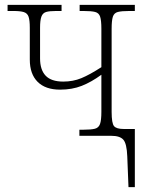

<svg xmlns="http://www.w3.org/2000/svg" viewBox="-20 -556 598 786"><path d="M501 84Q499 32 485 16Q471 0 436 0H305V-25H322Q353 -25 368.5 -29Q384 -33 389.5 -48.5Q395 -64 395 -98V-250Q354 -220 314.5 -204.5Q275 -189 226 -189Q166 -189 134 -221Q102 -253 102 -312V-442Q102 -473 97 -487.5Q92 -502 77.5 -506.5Q63 -511 36 -511H11V-536H232V-511H209Q183 -511 169 -507Q155 -503 149.5 -488Q144 -473 144 -442V-317Q144 -270 167 -246Q190 -222 239 -222Q279 -222 313 -236Q347 -250 395 -281V-438Q395 -472 390 -487.5Q385 -503 369.5 -507Q354 -511 322 -511H306V-536H532V-511H509Q478 -511 462.5 -507Q447 -503 442 -487.5Q437 -472 437 -438V-98Q437 -51 447 -39.5Q457 -28 486 -28H532V210H506Z"/></svg>

Font: Noto Serif SemiCondensed ExtraLight
Style: Regular
Weight: 200
Width: 4
Designer: Monotype Design Team
Foundry: Monotype Imaging Inc.
Version: Version 2.014